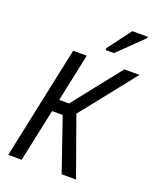

<svg xmlns="http://www.w3.org/2000/svg" viewBox="-169 -1043 934 1142"><g transform="rotate(20 298.0 -472.0)"><path d="M356 -796V-784H409L564 -935L565 -944H467ZM25 0H110L181 -334H248L363 0H454L322 -369L596 -714H500L260 -411H198L262 -714H176Z"/></g></svg>

Font: Noto Sans SemiCondensed
Style: Italic
Weight: 400
Width: 4
Italic angle: -12°
Designer: Monotype Design Team
Foundry: Monotype Imaging Inc.
Version: Version 2.013